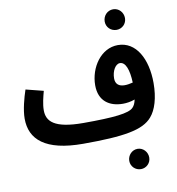

<svg xmlns="http://www.w3.org/2000/svg" viewBox="-107 -897 1143 1240"><g transform="rotate(-10 464.5 -277.0)"><path d="M718 -666C755 -666 784 -695 784 -732C784 -770 755 -801 718 -801C680 -801 651 -770 651 -732C651 -695 680 -666 718 -666ZM377 21C645 21 772 0 832 -71C869 -113 893 -189 893 -287C893 -445 827 -568 708 -568C596 -568 519 -453 519 -337C519 -234 587 -189 676 -189C699 -189 728 -193 754 -203C749 -178 741 -163 730 -152C701 -122 605 -111 402 -111C210 -111 164 -164 164 -236C164 -277 176 -322 186 -360L71 -389C54 -339 33 -262 33 -204C33 -68 129 21 377 21ZM647 -360C647 -409 672 -451 701 -451C738 -451 758 -397 761 -313C742 -308 723 -305 707 -305C670 -305 647 -322 647 -360ZM717 247C753 247 782 218 782 182C782 145 753 114 717 114C680 114 651 145 651 182C651 218 680 247 717 247Z"/></g></svg>

Font: Noto Sans Arabic UI Cn
Style: Bold
Weight: 700
Width: 3
Designer: Monotype Design Team, Nadine Chahine and Nizar Qandah
Foundry: Monotype Imaging Inc.
Version: Version 2.010